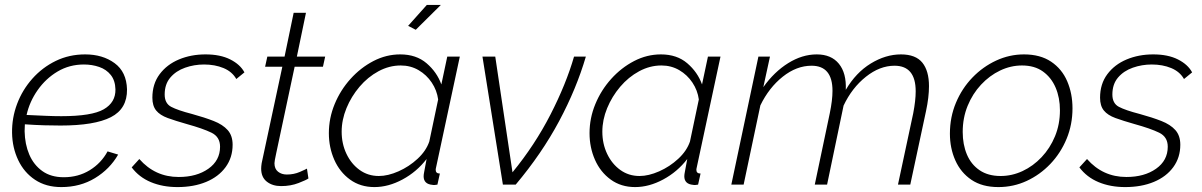

<svg xmlns="http://www.w3.org/2000/svg" viewBox="-20 -750 4883 780"><path d="M229 10Q167 10 122.5 -19.5Q78 -49 54 -99.5Q30 -150 29 -210Q28 -271 49.5 -328Q71 -385 111.5 -430.5Q152 -476 206.5 -502.5Q261 -529 326 -529Q397 -529 445.5 -493.5Q494 -458 496 -387Q497 -308 430.5 -274Q364 -240 226 -240Q195 -240 159.5 -241Q124 -242 81 -245Q80 -231 80 -217Q81 -164 99 -122Q117 -80 152 -55Q187 -30 239 -30Q298 -30 344.5 -58.5Q391 -87 417 -135L460 -122Q426 -63 366 -26.5Q306 10 229 10ZM321 -488Q262 -488 214 -459.5Q166 -431 133 -384Q100 -337 88 -283Q132 -281 165.5 -279.5Q199 -278 229 -278Q353 -278 401.5 -306Q450 -334 449 -387Q448 -423 430 -445.5Q412 -468 383 -478Q354 -488 321 -488Z M701 10Q641 10 593 -10Q545 -30 515 -70L546 -104Q610 -31 706 -31Q779 -31 826.5 -64.5Q874 -98 874 -154Q874 -194 839 -211Q804 -228 739 -246Q693 -259 661.5 -270.5Q630 -282 614.5 -301Q599 -320 599 -353Q599 -409 628.5 -448.5Q658 -488 707 -508.5Q756 -529 815 -529Q875 -529 915.5 -508.5Q956 -488 973 -456L940 -429Q923 -459 888 -473.5Q853 -488 809 -488Q769 -488 732 -475Q695 -462 672 -435Q649 -408 649 -366Q649 -330 675.5 -316Q702 -302 760 -287Q811 -273 848 -258.5Q885 -244 905 -221.5Q925 -199 925 -162Q925 -110 896.5 -71Q868 -32 817.5 -11Q767 10 701 10Z M1041 -65Q1041 -74 1043 -87L1127 -479H1057L1066 -520H1136L1173 -698H1223L1186 -520H1301L1292 -479H1177L1102 -127Q1095 -95 1095 -87Q1095 -64 1109.5 -52.5Q1124 -41 1145 -41Q1174 -41 1198 -51.5Q1222 -62 1227 -65L1233 -25Q1225 -19 1193 -6.5Q1161 6 1122 6Q1087 6 1064 -12Q1041 -30 1041 -65Z M1501 10Q1444 10 1402 -20.5Q1360 -51 1338 -101Q1316 -151 1316 -209Q1316 -270 1339.5 -327Q1363 -384 1404 -429.5Q1445 -475 1497 -502Q1549 -529 1606 -529Q1671 -529 1713 -493Q1755 -457 1773 -407L1797 -520H1848L1752 -72Q1750 -64 1750 -60Q1750 -45 1767 -45L1757 0Q1751 1 1746 1.5Q1741 2 1737 1Q1701 -2 1701 -34Q1701 -41 1703.5 -53Q1706 -65 1713 -104Q1673 -52 1615.5 -21Q1558 10 1501 10ZM1519 -35Q1556 -35 1599 -54Q1642 -73 1676.5 -105Q1711 -137 1724 -175L1760 -346Q1755 -383 1734 -414.5Q1713 -446 1680.5 -465Q1648 -484 1608 -484Q1561 -484 1517.5 -460.5Q1474 -437 1440.5 -397.5Q1407 -358 1387.5 -310.5Q1368 -263 1368 -215Q1368 -166 1387.5 -125Q1407 -84 1441 -59.5Q1475 -35 1519 -35ZM1669 -629 1638 -645 1714 -730H1771Z M1940 -520H1992L2062 -50Q2153 -161 2216.5 -285Q2280 -409 2312 -520H2360Q2322 -390 2251.5 -258Q2181 -126 2075 0H2023Z M2560 10Q2503 10 2461 -20.5Q2419 -51 2397 -101Q2375 -151 2375 -209Q2375 -270 2398.5 -327Q2422 -384 2463 -429.5Q2504 -475 2556 -502Q2608 -529 2665 -529Q2730 -529 2772 -493Q2814 -457 2832 -407L2856 -520H2907L2811 -72Q2809 -64 2809 -60Q2809 -45 2826 -45L2816 0Q2810 1 2805 1.5Q2800 2 2796 1Q2760 -2 2760 -34Q2760 -41 2762.5 -53Q2765 -65 2772 -104Q2732 -52 2674.5 -21Q2617 10 2560 10ZM2578 -35Q2615 -35 2658 -54Q2701 -73 2735.5 -105Q2770 -137 2783 -175L2819 -346Q2814 -383 2793 -414.5Q2772 -446 2739.5 -465Q2707 -484 2667 -484Q2620 -484 2576.5 -460.5Q2533 -437 2499.5 -397.5Q2466 -358 2446.5 -310.5Q2427 -263 2427 -215Q2427 -166 2446.5 -125Q2466 -84 2500 -59.5Q2534 -35 2578 -35Z M3061 -520H3108L3081 -396Q3125 -458 3182 -493.5Q3239 -529 3298 -529Q3357 -529 3388 -491Q3419 -453 3416 -385Q3457 -455 3517.5 -492Q3578 -529 3640 -529Q3700 -529 3727 -495.5Q3754 -462 3754 -400Q3754 -355 3742 -299L3678 0H3628L3690 -290Q3700 -342 3700 -379Q3700 -483 3614 -483Q3554 -483 3497.5 -438Q3441 -393 3407 -321L3340 0H3290L3351 -290Q3362 -343 3362 -381Q3362 -483 3277 -483Q3216 -483 3160 -438.5Q3104 -394 3069 -322L3001 0H2951Z M4036 10Q3970 10 3926.5 -19.5Q3883 -49 3861 -98.5Q3839 -148 3839 -207Q3839 -274 3863.5 -332.5Q3888 -391 3930.5 -435Q3973 -479 4027 -504Q4081 -529 4140 -529Q4206 -529 4250 -499.5Q4294 -470 4315.5 -420Q4337 -370 4337 -310Q4337 -244 4313 -186Q4289 -128 4247 -84Q4205 -40 4151 -15Q4097 10 4036 10ZM4045 -35Q4091 -35 4134 -55Q4177 -75 4211.5 -111.5Q4246 -148 4266 -196.5Q4286 -245 4286 -302Q4286 -353 4268.5 -394Q4251 -435 4217 -459.5Q4183 -484 4132 -484Q4086 -484 4043 -463.5Q4000 -443 3965.5 -406Q3931 -369 3911 -320Q3891 -271 3891 -214Q3891 -163 3908 -122.5Q3925 -82 3959.5 -58.5Q3994 -35 4045 -35Z M4551 10Q4491 10 4443 -10Q4395 -30 4365 -70L4396 -104Q4460 -31 4556 -31Q4629 -31 4676.5 -64.5Q4724 -98 4724 -154Q4724 -194 4689 -211Q4654 -228 4589 -246Q4543 -259 4511.5 -270.5Q4480 -282 4464.5 -301Q4449 -320 4449 -353Q4449 -409 4478.5 -448.5Q4508 -488 4557 -508.5Q4606 -529 4665 -529Q4725 -529 4765.5 -508.5Q4806 -488 4823 -456L4790 -429Q4773 -459 4738 -473.5Q4703 -488 4659 -488Q4619 -488 4582 -475Q4545 -462 4522 -435Q4499 -408 4499 -366Q4499 -330 4525.5 -316Q4552 -302 4610 -287Q4661 -273 4698 -258.5Q4735 -244 4755 -221.5Q4775 -199 4775 -162Q4775 -110 4746.5 -71Q4718 -32 4667.5 -11Q4617 10 4551 10Z"/></svg>

Font: Raleway Light
Style: Italic
Weight: 300
Italic angle: -12°
Designer: Matt McInerney, Pablo Impallari, Rodrigo Fuenzalida
Foundry: Matt McInerney, Pablo Impallari, Rodrigo Fuenzalida
Version: Version 4.026